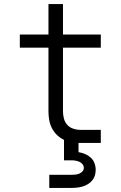

<svg xmlns="http://www.w3.org/2000/svg" viewBox="-20 -699 590 939"><path d="M221 220V156H329Q338 156 348 155Q358 154 367 150.5Q376 147 383 139.5Q390 132 390 122Q390 112 383.5 104Q377 96 367.5 92Q358 88 348.5 86.5Q339 85 329 85H293V-15Q274 -24 258.5 -39Q243 -54 233.5 -73Q224 -92 220.5 -113Q217 -134 217 -155V-466H77V-530H217V-679H288V-530H473V-466H288V-155Q288 -137 292.5 -119.5Q297 -102 308.5 -89Q320 -76 337 -70Q354 -64 371 -64H473V0H364V45Q381 48 396.5 54.5Q412 61 424 72Q436 83 442 99Q448 115 448 132Q448 146 444 159.5Q440 173 431 183.5Q422 194 410 201.5Q398 209 384.5 213Q371 217 357 218.5Q343 220 329 220Z"/></svg>

Font: Lode
Style: Regular
Weight: 400
Monospace: yes
Designer: Belleve Invis
Foundry: Belleve Invis
Version: Version 29.2.0; ttfautohint (v1.8.3)